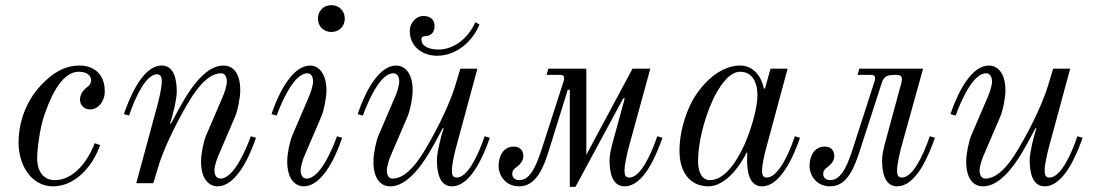

<svg xmlns="http://www.w3.org/2000/svg" viewBox="-20 -710 4239 744"><path d="M52 -158C52 -67 103 12 186 12C269 12 338 -62 368 -148L347 -155C339 -133 289 -12 191 -12C159 -12 124 -34 124 -98C124 -130 134 -211 150 -258C170 -318 213 -432 286 -432C324 -432 333 -410 333 -402C333 -394 332 -384 322 -376C307 -365 290 -348 290 -324C290 -307 302 -286 329 -286C360 -286 386 -316 386 -356C386 -432 333 -456 290 -456C228 -456 183 -426 140 -381C80 -318 52 -235 52 -158Z M460 -268 480 -262C506 -339 547 -422 588 -422C603 -422 607 -412 607 -395C607 -370 596 -326 592 -310L508 0H574L594 -66C611 -123 654 -219 710 -313C756 -391 798 -426 837 -426C853 -426 859 -411 859 -394C859 -376 848 -346 843 -335L779 -186C768 -160 759 -113 759 -84C759 -16 790 12 823 12C888 12 940 -82 972 -176L952 -182C933 -130 886 -18 834 -18C818 -18 811 -33 811 -50C811 -68 822 -98 827 -109L891 -258C901 -281 911 -331 911 -360C911 -424 885 -456 846 -456C751 -456 677 -293 642 -230L639 -233C648 -255 665 -326 665 -354C665 -394 658 -456 607 -456C531 -456 481 -328 460 -268Z M1032 -268 1052 -262C1071 -314 1119 -426 1171 -426C1187 -426 1193 -411 1193 -394C1193 -376 1182 -346 1177 -335L1113 -186C1102 -160 1093 -113 1093 -84C1093 -16 1124 12 1157 12C1222 12 1274 -82 1306 -176L1286 -182C1267 -130 1220 -18 1168 -18C1152 -18 1145 -33 1145 -50C1145 -68 1156 -98 1161 -109L1225 -258C1235 -281 1245 -331 1245 -360C1245 -424 1215 -456 1182 -456C1117 -456 1064 -362 1032 -268ZM1212 -638C1212 -608 1234 -586 1264 -586C1294 -586 1316 -608 1316 -638C1316 -668 1294 -690 1264 -690C1234 -690 1212 -668 1212 -638Z M1366 -268 1386 -262C1405 -314 1452 -426 1504 -426C1520 -426 1527 -411 1527 -394C1527 -376 1516 -346 1511 -335L1447 -186C1437 -163 1427 -113 1427 -84C1427 -20 1453 12 1492 12C1587 12 1661 -151 1696 -214L1699 -211C1690 -189 1673 -118 1673 -90C1673 -50 1680 12 1731 12C1807 12 1857 -116 1878 -176L1858 -182C1832 -105 1791 -22 1750 -22C1735 -22 1731 -32 1731 -49C1731 -74 1742 -118 1746 -134L1830 -444H1764L1744 -378C1727 -321 1684 -225 1628 -131C1582 -53 1540 -18 1501 -18C1485 -18 1479 -33 1479 -50C1479 -68 1490 -98 1495 -109L1559 -258C1570 -284 1579 -331 1579 -360C1579 -428 1548 -456 1515 -456C1450 -456 1398 -362 1366 -268ZM1568 -589C1568 -533 1613 -494 1674 -494C1745 -494 1809 -545 1838 -615L1822 -624C1790 -553 1731 -518 1680 -518C1644 -518 1613 -530 1613 -557C1613 -565 1617 -570 1629 -570C1645 -570 1664 -581 1664 -609C1664 -635 1647 -648 1620 -648C1594 -648 1568 -624 1568 -589Z M1912 -66C1912 -35 1935 12 1992 12C2059 12 2087 -63 2108 -130L2180 -362H2188V14H2210L2395 -329H2401L2352 -150C2349 -138 2342 -110 2342 -90C2342 -50 2349 12 2400 12C2476 12 2524 -112 2547 -176L2527 -182C2501 -105 2460 -22 2419 -22C2404 -22 2400 -32 2400 -49C2400 -74 2412 -122 2416 -138L2500 -444H2431L2252 -110V-444H2105L2098 -420H2149C2162 -420 2166 -415 2166 -408C2166 -403 2165 -397 2162 -389L2083 -144C2064 -85 2040 -12 1993 -12C1986 -12 1965 -14 1965 -36C1965 -49 1972 -56 1981 -62C1992 -70 2008 -85 2008 -105C2008 -121 2000 -142 1971 -142C1931 -142 1912 -106 1912 -66Z M2613 -125C2613 -44 2653 12 2725 12C2795 12 2853 -76 2873 -119L2876 -117C2876 -117 2875 -110 2875 -90C2875 -50 2881 12 2933 12C3001 12 3052 -94 3080 -176L3060 -182C3030 -92 2989 -22 2951 -22C2937 -22 2933 -32 2933 -49C2933 -73 2943 -113 2947 -129L3032 -444H2966L2944 -366L2940 -368C2925 -432 2886 -456 2848 -456C2782 -456 2717 -406 2672 -335C2648 -297 2613 -216 2613 -125ZM2685 -85C2685 -157 2708 -247 2741 -320C2762 -366 2802 -432 2848 -432C2889 -432 2915 -400 2915 -340C2915 -292 2891 -208 2865 -150C2829 -70 2782 -12 2731 -12C2695 -12 2685 -52 2685 -85Z M3117 -66C3117 -35 3140 12 3197 12C3264 12 3291 -62 3313 -130L3395 -383C3404 -412 3412 -420 3452 -420C3471 -420 3475 -413 3475 -403C3475 -397 3473 -389 3471 -382L3408 -150C3405 -138 3398 -110 3398 -90C3398 -50 3405 12 3456 12C3532 12 3580 -112 3603 -176L3583 -182C3557 -105 3516 -22 3475 -22C3460 -22 3456 -32 3456 -49C3456 -74 3468 -122 3472 -138L3557 -444H3310L3303 -420H3354C3367 -420 3371 -415 3371 -408C3371 -403 3370 -397 3367 -389L3288 -144C3269 -85 3245 -12 3198 -12C3191 -12 3170 -14 3170 -36C3170 -49 3177 -56 3186 -62C3197 -70 3213 -85 3213 -105C3213 -121 3205 -142 3176 -142C3136 -142 3117 -106 3117 -66Z M3663 -268 3683 -262C3702 -314 3749 -426 3801 -426C3817 -426 3824 -411 3824 -394C3824 -376 3813 -346 3808 -335L3744 -186C3734 -163 3724 -113 3724 -84C3724 -20 3750 12 3789 12C3884 12 3958 -151 3993 -214L3996 -211C3987 -189 3970 -118 3970 -90C3970 -50 3977 12 4028 12C4104 12 4154 -116 4175 -176L4155 -182C4129 -105 4088 -22 4047 -22C4032 -22 4028 -32 4028 -49C4028 -74 4039 -118 4043 -134L4127 -444H4061L4041 -378C4024 -321 3981 -225 3925 -131C3879 -53 3837 -18 3798 -18C3782 -18 3776 -33 3776 -50C3776 -68 3787 -98 3792 -109L3856 -258C3867 -284 3876 -331 3876 -360C3876 -428 3845 -456 3812 -456C3747 -456 3695 -362 3663 -268Z"/></svg>

Font: Old Standard
Style: Italic
Weight: 400
Italic angle: -15.2°
Designer: Alexey Kryukov <alexios@thessalonica.org.ru>
Version: Version 2.0